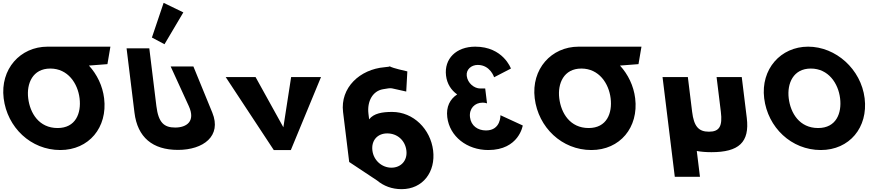

<svg xmlns="http://www.w3.org/2000/svg" viewBox="-20 -1055 6212 1350"><path d="M178.3 -363.9C165.5 -468.4 210.3 -572.8 333.2 -573L333.2 -573L333.6 -573H333.7C457.8 -573 526.7 -468.5 539.5 -363.9C552.4 -259.4 512.5 -154.8 385 -154.8C254.1 -154.8 191.1 -259.4 178.3 -363.9ZM314.3 -727 314.3 -726.9C121.6 -726.6 -19.4 -568.6 5.7 -363.9C30.9 -159.1 196.6 -0.1 404 -0.1C605.4 -0.1 737.2 -159.1 712.1 -363.9C701.2 -452.3 662 -531.9 605.3 -594L735.4 -604L756.3 -727Z M1048.1 -791 1136.6 -744 1269.1 -967.9 1130.5 -1035.1ZM1339.9 -587.5H1180.1L1307.3 -309.5C1357.3 -200.5 1290.2 -158.2 1212 -158.2C1133.8 -158.2 1093.9 -192.2 1079.5 -309.5L1029.8 -715H870L925.5 -262.8C946.8 -89.4 1052.8 -1 1231.3 -1C1409.8 -1 1540.1 -98.6 1472.9 -262.8Z M1777 -513H1567L1905 0H2025L2237 -513H2027L1972.4 -160Z M2844.1 -553C2747.9 -574.7 2725.5 -584.7 2721.6 -588.3C2718.7 -586.8 2709.2 -584.4 2683.5 -582.3C2510.9 -567.8 2371.1 -438.9 2392.2 -267L2435.3 84L2631.3 214C2678.1 253 2735.8 275 2803.8 275C2953.8 275 3043.8 153 3025.4 3C3006.9 -147 2887.1 -268 2737.1 -268C2667.1 -268 2608.3 -258 2575.5 -216L2570.8 -254C2559.6 -345 2602.3 -415.1 2671.8 -427.4C2746.1 -440.4 2714.7 -436.4 2836.3 -411.3ZM2837.4 3C2846.1 74 2799.2 124 2732.2 124C2666.2 124 2607.1 74 2598.4 3C2589.8 -67 2633.6 -117 2702.6 -117C2774.6 -117 2828.8 -67 2837.4 3ZM2721.6 -588.3C2718.9 -590.8 2725.3 -590.2 2721.6 -588.3Z M3454.2 -511.8C3454.2 -511.8 3427.4 -598.5 3339 -598.5C3293.9 -598.5 3256.2 -566.2 3261.8 -521.2C3268 -470.2 3314.3 -432.8 3356.8 -432.8H3391.6L3404.4 -328.2C3404.4 -328.2 3390.2 -333.3 3373.2 -333.3C3317.1 -333.3 3277.3 -290.8 3284.7 -230.5C3292 -171 3338.6 -137.8 3397.2 -137.8C3502.6 -137.8 3498.8 -244.9 3498.8 -244.9L3655.6 -172.7C3655.6 -172.7 3629.2 -0.1 3413.3 -0.1C3262.8 -0.1 3141.4 -96.2 3124.9 -230.5C3115.8 -304.4 3144.1 -358 3194.4 -391.1C3152.5 -420.9 3123.3 -465.1 3116.2 -522.9C3101.6 -641.9 3188.1 -726.9 3321.5 -726.9C3517.9 -726.9 3572.4 -573 3572.4 -573Z M3912.3 -363.9C3899.5 -468.4 3944.3 -572.8 4067.2 -573L4067.2 -573L4067.6 -573H4067.7C4191.8 -573 4260.7 -468.5 4273.5 -363.9C4286.4 -259.4 4246.5 -154.8 4119 -154.8C3988.1 -154.8 3925.1 -259.4 3912.3 -363.9ZM4048.3 -727 4048.3 -726.9C3855.6 -726.6 3714.6 -568.6 3739.7 -363.9C3764.9 -159.1 3930.6 -0.1 4138 -0.1C4339.4 -0.1 4471.2 -159.1 4446.1 -363.9C4435.2 -452.3 4396 -531.9 4339.3 -594L4469.4 -604L4490.3 -727Z M4816.5 -513H4638.5L4724.6 188H4901.6L4879.3 6.6C4909.9 12.3 4944.2 15 4982.3 15C5174.3 15 5251.9 -54 5230.8 -226L5195.5 -513H5018.5L5048.5 -269C5060.9 -168 5038.7 -129 4964.7 -129C4890.7 -129 4858.9 -168 4846.5 -269Z M5353.1 -363.9C5378.3 -159.1 5544 -0.1 5751.4 -0.1C5952.9 -0.1 6084.6 -159.1 6059.5 -363.9C6034.3 -568.8 5856.8 -726.9 5662.2 -726.9C5469.2 -726.9 5328 -568.8 5353.1 -363.9ZM5525.7 -363.9C5512.9 -468.5 5557.8 -573 5681.1 -573C5805.2 -573 5874.1 -468.5 5886.9 -363.9C5899.8 -259.4 5859.9 -154.8 5732.4 -154.8C5601.5 -154.8 5538.5 -259.4 5525.7 -363.9Z"/></svg>

Font: Hussar
Style: BdOpOblOne
Weight: 700
Foundry: Cannot Into Space Fonts
Version: Version 2.00